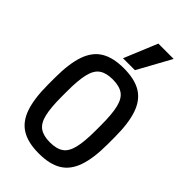

<svg xmlns="http://www.w3.org/2000/svg" viewBox="-298 -1093 1195 1195"><g transform="rotate(45 300.0 -495.0)"><path d="M300 10Q206 10 148.5 -24.5Q91 -59 64.5 -135Q38 -211 38 -335V-395Q38 -519 64.5 -595Q91 -671 148.5 -705.5Q206 -740 300 -740Q395 -740 452.5 -705.5Q510 -671 536.5 -595Q563 -519 563 -395V-335Q563 -211 536.5 -135Q510 -59 452.5 -24.5Q395 10 300 10ZM300 -88Q358 -88 390.5 -110.5Q423 -133 436.5 -188.5Q450 -244 450 -343V-388Q450 -487 436.5 -542Q423 -597 390.5 -619.5Q358 -642 300 -642Q243 -642 210.5 -619.5Q178 -597 164.5 -542Q151 -487 151 -388V-343Q151 -244 164.5 -188.5Q178 -133 210.5 -110.5Q243 -88 300 -88ZM357 -780H252L343 -1000H478Z"/></g></svg>

Font: M PLUS Code Latin 60 Medium
Style: Regular
Weight: 500
Width: 7
Monospace: yes
Designer: Coji Morishita
Foundry: UNDERFOREST DESIGN
Version: Version 1.005; ttfautohint (v1.8.3)